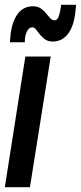

<svg xmlns="http://www.w3.org/2000/svg" viewBox="-26 -775 335 795"><path d="M98 0H-6L79 -541H184ZM15 -600Q16 -618 18 -634Q25 -689 48.5 -719Q72 -749 111 -749Q130 -749 143 -740Q156 -731 165 -719.5Q174 -708 182 -699.5Q190 -691 199 -691Q213 -691 218.5 -711Q224 -731 226 -746Q227 -750 227 -755H289Q288 -747 287.5 -739Q287 -731 286 -724Q279 -664 254.5 -633.5Q230 -603 193 -603Q173 -603 160.5 -612Q148 -621 139 -632.5Q130 -644 123 -653Q116 -662 108 -662Q94 -662 85.5 -644.5Q77 -627 77 -608Q77 -604 77 -600Z"/></svg>

Font: Georama Condensed SemiBold
Style: Italic
Weight: 600
Width: 3
Italic angle: -9°
Designer: Jean-Baptiste Levee
Foundry: Production Type
Version: Version 1.000